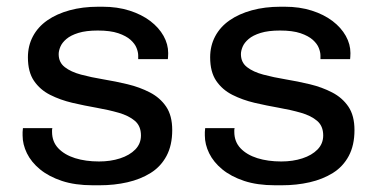

<svg xmlns="http://www.w3.org/2000/svg" viewBox="-20 -541 1124 571"><path d="M256 10Q203 10 164 -3Q125 -16 99 -37.4Q73 -58.8 60.1 -85.1Q47.2 -111.5 47.2 -138Q47.2 -144.2 47.2 -148.4Q47.2 -152.5 48.2 -160H135.8Q134.8 -156.8 134.8 -154.1Q134.8 -151.5 134.8 -149Q134.8 -119.5 153.4 -100Q172 -80.5 203.4 -70.6Q234.8 -60.8 274.5 -60.8Q308.8 -60.8 337.1 -70Q365.5 -79.2 382.4 -96.5Q399.2 -113.8 399.2 -138.2Q399.2 -166.2 381.1 -181.6Q363 -197 333.1 -205.6Q303.2 -214.2 267.4 -220.5Q231.5 -226.8 195.2 -235.2Q159 -243.8 129.1 -258.9Q99.2 -274 81.1 -300.5Q63 -327 63 -370.5Q63 -404.8 77.9 -432.9Q92.8 -461 120.6 -480.4Q148.5 -499.8 187 -510.4Q225.5 -521 272 -521H285Q329 -521 365.1 -509.5Q401.2 -498 426.9 -478.5Q452.5 -459 466.4 -434.2Q480.2 -409.5 480.2 -383Q480.2 -378.2 479.8 -372.5Q479.2 -366.8 479.2 -365.2H391V-376Q391 -385.8 386.2 -398.1Q381.5 -410.5 368.4 -422.4Q355.2 -434.2 331.8 -442.2Q308.2 -450.2 270.8 -450.2Q236 -450.2 213.1 -443.1Q190.2 -436 177.4 -425Q164.5 -414 159.5 -401.9Q154.5 -389.8 154.5 -380Q154.5 -355.5 172.6 -341.4Q190.8 -327.2 221 -319.1Q251.2 -311 287.5 -305Q323.8 -299 359.6 -290.4Q395.5 -281.8 425.8 -266.1Q456 -250.5 474.1 -223.9Q492.2 -197.2 492.2 -154.2Q492.2 -109 475.2 -77.2Q458.2 -45.5 428 -26.6Q397.8 -7.8 358.9 1.1Q320 10 276 10Z M798 10Q745 10 706 -3Q667 -16 641 -37.4Q615 -58.8 602.1 -85.1Q589.2 -111.5 589.2 -138Q589.2 -144.2 589.2 -148.4Q589.2 -152.5 590.2 -160H677.8Q676.8 -156.8 676.8 -154.1Q676.8 -151.5 676.8 -149Q676.8 -119.5 695.4 -100Q714 -80.5 745.4 -70.6Q776.8 -60.8 816.5 -60.8Q850.8 -60.8 879.1 -70Q907.5 -79.2 924.4 -96.5Q941.2 -113.8 941.2 -138.2Q941.2 -166.2 923.1 -181.6Q905 -197 875.1 -205.6Q845.2 -214.2 809.4 -220.5Q773.5 -226.8 737.2 -235.2Q701 -243.8 671.1 -258.9Q641.2 -274 623.1 -300.5Q605 -327 605 -370.5Q605 -404.8 619.9 -432.9Q634.8 -461 662.6 -480.4Q690.5 -499.8 729 -510.4Q767.5 -521 814 -521H827Q871 -521 907.1 -509.5Q943.2 -498 968.9 -478.5Q994.5 -459 1008.4 -434.2Q1022.2 -409.5 1022.2 -383Q1022.2 -378.2 1021.8 -372.5Q1021.2 -366.8 1021.2 -365.2H933V-376Q933 -385.8 928.2 -398.1Q923.5 -410.5 910.4 -422.4Q897.2 -434.2 873.8 -442.2Q850.2 -450.2 812.8 -450.2Q778 -450.2 755.1 -443.1Q732.2 -436 719.4 -425Q706.5 -414 701.5 -401.9Q696.5 -389.8 696.5 -380Q696.5 -355.5 714.6 -341.4Q732.8 -327.2 763 -319.1Q793.2 -311 829.5 -305Q865.8 -299 901.6 -290.4Q937.5 -281.8 967.8 -266.1Q998 -250.5 1016.1 -223.9Q1034.2 -197.2 1034.2 -154.2Q1034.2 -109 1017.2 -77.2Q1000.2 -45.5 970 -26.6Q939.8 -7.8 900.9 1.1Q862 10 818 10Z"/></svg>

Font: Chivo Medium
Style: Regular
Weight: 500
Designer: Hector Gatti
Foundry: Omnibus-Type
Version: Version 2.002